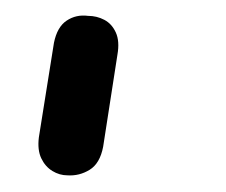

<svg xmlns="http://www.w3.org/2000/svg" viewBox="-20 -110 285 242"><path d="M65 111Q55 111 46 105.5Q37 100 32 89.5Q27 79 29 63L48 -56Q52 -76 64 -84Q76 -92 91 -90Q102 -90 111.5 -85Q121 -80 126 -69Q131 -58 128 -41L110 75Q106 96 93 104Q80 112 65 111Z"/></svg>

Font: Edu SA Beginner Medium
Style: Regular
Weight: 500
Version: Version 1.003